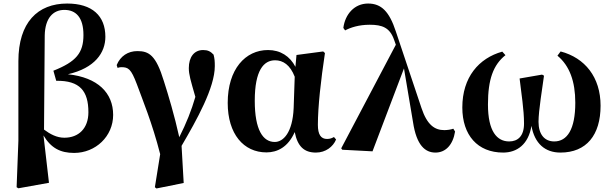

<svg xmlns="http://www.w3.org/2000/svg" viewBox="-20 -846 3465 1086"><path d="M74 213 84 219 257 188 226 -80C268 -9 321 19 399 19C521 19 620 -75 620 -196C620 -320 534 -408 364 -426C517 -461 576 -548 576 -638C576 -756 502 -826 360 -826C193 -826 84 -719 84 -500V-50ZM229 -113 233 -646C235 -743 280 -790 344 -790C409 -790 452 -748 452 -648C452 -547 411 -497 282 -446L298 -389C432 -391 480 -331 480 -211C480 -120 425 -67 344 -67C301 -67 264 -87 229 -113Z M856 213 865 220 1019 189 1007 -21C1093 -168 1195 -350 1195 -472C1195 -499 1194 -514 1188 -537C1171 -555 1156 -563 1129 -563C1078 -563 1048 -523 1048 -461C1048 -424 1058 -392 1085 -298C1063 -222 1034 -149 994 -70C967 -192 932 -309 907 -387C862 -535 822 -557 757 -557C704 -557 661 -529 640 -478L645 -462C653 -465 660 -466 666 -466C706 -466 721 -457 754 -370C784 -287 841 -151 886 26Z M1487 16C1548 16 1609 -13 1647 -99C1663 -18 1700 17 1767 17C1822 17 1864 -16 1881 -57L1869 -71C1858 -65 1847 -60 1830 -60C1795 -60 1778 -85 1778 -140C1778 -242 1795 -393 1818 -546L1808 -555L1657 -535L1651 -468C1620 -528 1566 -563 1496 -563C1368 -563 1268 -455 1268 -264C1268 -88 1358 16 1487 16ZM1647 -412 1641 -235C1635 -95 1582 -43 1534 -43C1468 -43 1421 -110 1421 -276C1421 -449 1472 -505 1536 -505C1581 -505 1621 -479 1647 -412Z M2443 17C2501 17 2542 -27 2554 -102L2544 -118C2531 -113 2509 -110 2493 -110C2439 -110 2396 -139 2364 -235L2219 -668C2182 -781 2137 -826 2062 -826C1985 -826 1932 -766 1922 -688L1932 -674C1962 -690 2009 -706 2071 -706C2142 -706 2185 -690 2209 -621L2219 -593L1910 -7L1916 1L2087 10L2265 -459L2316 -156C2336 -22 2386 17 2443 17Z M2826 17C2904 17 2969 -29 2986 -134C3004 -34 3063 17 3150 17C3297 17 3377 -82 3377 -248C3377 -410 3288 -519 3151 -555L3133 -531C3202 -474 3234 -385 3234 -265C3234 -114 3188 -46 3115 -46C3060 -46 3026 -86 3026 -157C3026 -221 3048 -349 3057 -418L3046 -424L2919 -402C2929 -314 2944 -227 2944 -147C2944 -75 2908 -46 2860 -46C2791 -46 2740 -103 2740 -255C2740 -397 2770 -479 2839 -534L2821 -554C2689 -517 2595 -410 2595 -238C2595 -82 2681 17 2826 17Z"/></svg>

Font: Source Han Serif KR Heavy
Style: Regular
Weight: 900
Designer: Ryoko NISHIZUKA 西塚涼子 (kana & ideographs); Frank Grießhammer (Latin, Greek & Cyrillic); Wenlong ZHANG 张文龙 (bopomofo); San
Foundry: Adobe
Version: Version 2.001;hotconv 1.1.0;makeotfexe 2.6.0